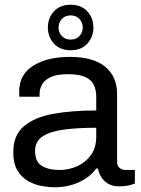

<svg xmlns="http://www.w3.org/2000/svg" viewBox="-20 -778 596 810"><path d="M210 12Q185 12 155 6.5Q125 1 98 -14.5Q71 -30 53.5 -59Q36 -88 36 -136Q36 -208 81.5 -246Q127 -284 206 -298Q285 -312 386 -312V-370Q386 -398 376 -419.5Q366 -441 340 -453Q314 -465 266 -465Q219 -465 193 -452.5Q167 -440 157 -421Q147 -402 147 -382V-370H62Q61 -374 61 -379.5Q61 -385 61 -392Q61 -464 120.5 -501Q180 -538 274 -538Q374 -538 424 -496.5Q474 -455 474 -381V-96Q474 -77 485 -69Q496 -61 509 -61H549V-4Q541 0 523.5 4Q506 8 481 8Q446 8 423 -12.5Q400 -33 393 -67H386Q359 -30 312.5 -9Q266 12 210 12ZM233 -61Q270 -61 305 -76.5Q340 -92 363 -123Q386 -154 386 -201V-239Q309 -239 251 -231.5Q193 -224 160.5 -203Q128 -182 128 -141Q128 -96 156 -78.5Q184 -61 233 -61ZM278 -566Q233 -566 207.5 -594Q182 -622 182 -662Q182 -702 207.5 -730Q233 -758 278 -758Q323 -758 348.5 -730Q374 -702 374 -662Q374 -622 348.5 -594Q323 -566 278 -566ZM278 -611Q301 -611 315 -626Q329 -641 329 -662Q329 -683 315 -698Q301 -713 278 -713Q255 -713 241 -698Q227 -683 227 -662Q227 -641 241 -626Q255 -611 278 -611Z"/></svg>

Font: Archivo VF Beta
Style: Regular
Weight: 400
Designer: Hector Gatti
Foundry: Omnibus-Type
Version: Version 1.002